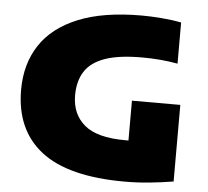

<svg xmlns="http://www.w3.org/2000/svg" viewBox="-53 -807 945 874"><g transform="rotate(5 419.5 -370.0)"><path d="M548 10Q290 10 166 -86.2Q42 -182.5 42 -366Q42 -483.5 98.5 -569.8Q155 -656 269.8 -703Q384.5 -750 560 -750Q601.5 -750 649.5 -746.2Q697.5 -742.5 741 -734V-546Q665 -560 578 -560Q471.5 -560 408.2 -537.5Q345 -515 317 -470.8Q289 -426.5 289 -362Q289 -276.5 347 -227.2Q405 -178 534 -178Q541.5 -178 549 -178V-360H770V-10Q715.5 -1 660.2 4.5Q605 10 548 10Z"/></g></svg>

Font: Encode Sans Exp Black
Style: Regular
Weight: 900
Width: 7
Designer: Multiple Designers
Foundry: Impallari Type
Version: Version 3.002; ttfautohint (v1.8.3) -l 8 -r 50 -G 200 -x 14 